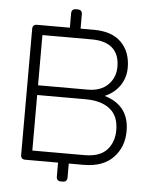

<svg xmlns="http://www.w3.org/2000/svg" viewBox="-58 -823 764 964"><g transform="rotate(5 323.5 -341.0)"><path d="M263 70V0H98Q75 0 75 -23V-657Q75 -680 98 -680H263V-752Q263 -775 286 -775H294Q317 -775 317 -752V-680H384Q475 -680 522.5 -632.5Q570 -585 570 -505Q570 -455 543 -415Q516 -375 467 -354Q592 -317 592 -188Q592 -107 540.5 -53.5Q489 0 391 0H317V70Q317 93 294 93H286Q263 93 263 70ZM379 -378Q445 -378 481.5 -414.5Q518 -451 518 -505Q518 -567 482.5 -599Q447 -631 378 -631H129V-378ZM392 -49Q469 -49 504.5 -88Q540 -127 540 -188Q540 -259 496 -294Q452 -329 372 -329H129V-49Z"/></g></svg>

Font: Mitr ExtraLight
Style: Regular
Weight: 275
Designer: Thanarat Vachiruckul
Foundry: Cadson Demak Co.,Ltd.
Version: Version 1.001